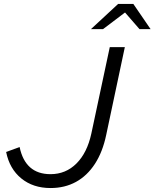

<svg xmlns="http://www.w3.org/2000/svg" viewBox="-20 -938 780 969"><path d="M235 11Q147 11 87.5 -37.5Q28 -86 11 -171L79 -196Q93 -128 132 -93.5Q171 -59 235 -59Q312 -59 366 -113Q420 -167 441 -264L534 -700H610L516 -257Q498 -171 459 -111Q420 -51 363.5 -20Q307 11 235 11ZM439 -791 576 -918H653L740 -791H684L611 -875L500 -791Z"/></svg>

Font: Red Hat Text
Style: Italic
Weight: 400
Italic angle: -12°
Designer: Pentagram, MCKL
Foundry: Pentagram, MCKL
Version: Version 1.023